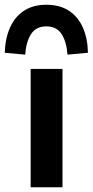

<svg xmlns="http://www.w3.org/2000/svg" viewBox="-51 -788 390 808"><path d="M78 0V-498H212V0ZM55 -558 -31 -566Q-29 -626 -9 -671.5Q11 -717 49.5 -742.5Q88 -768 144 -768Q201 -768 239.5 -742.5Q278 -717 298 -671.5Q318 -626 319 -566L233 -558Q229 -613 208 -645Q187 -677 144 -677Q101 -677 80 -645Q59 -613 55 -558Z"/></svg>

Font: Nunito Sans 8pt
Style: Bold
Weight: 700
Version: Version 3.101;gftools[0.9.27]